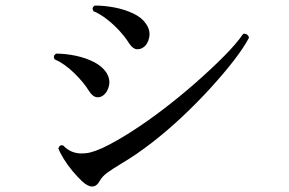

<svg xmlns="http://www.w3.org/2000/svg" viewBox="-20 -697 1040 691"><path d="M275 -45Q259 -60 241 -81.5Q223 -103 209.5 -125Q196 -147 190 -163Q195 -178 208 -173Q218 -162 232 -154.5Q246 -147 265 -145Q288 -144 305.5 -148.5Q323 -153 348 -164Q395 -186 453.5 -223.5Q512 -261 572.5 -307.5Q633 -354 688.5 -403Q744 -452 788 -496.5Q832 -541 855 -575Q863 -577 869 -572.5Q875 -568 876 -561Q857 -525 821 -478.5Q785 -432 738 -380.5Q691 -329 637.5 -278.5Q584 -228 528 -184.5Q472 -141 418 -109Q383 -88 365 -74.5Q347 -61 339 -46Q317 -6 275 -45ZM495 -526Q485 -519 471.5 -520Q458 -521 444 -542Q431 -563 410 -586Q389 -609 364.5 -628Q340 -647 316 -657Q309 -670 321 -677Q356 -677 392.5 -670Q429 -663 459.5 -648.5Q490 -634 505 -612Q522 -588 517 -562.5Q512 -537 495 -526ZM349 -352Q339 -345 326 -347.5Q313 -350 300 -370Q281 -401 246.5 -434.5Q212 -468 176 -484Q170 -497 182 -504Q216 -504 252 -496.5Q288 -489 317.5 -474Q347 -459 362 -437Q378 -412 372 -387.5Q366 -363 349 -352Z"/></svg>

Font: Zen Old Mincho Medium
Style: Regular
Weight: 500
Designer: Yoshimichi Ohira
Foundry: Positype
Version: Version 1.500